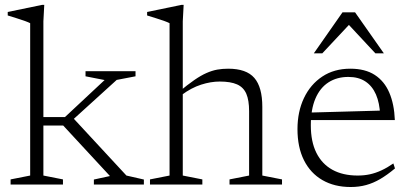

<svg xmlns="http://www.w3.org/2000/svg" viewBox="-20 -740 1648 770"><path d="M262.5 -251 267.5 -273 487 -36 557 -20V0H356.5V-20L421 -34L233.5 -236.5H140V-270.5H240.5L399.5 -419L323 -434V-454.5H523.5V-434L448 -419.5ZM154 -36 232.5 -20.5V0H22.5V-20.5L101 -36V-647Q94.5 -650.5 80.8 -655.5Q67 -660.5 48.8 -666.2Q30.5 -672 11 -678V-692L149 -720.5H157.5L154 -654.5Z M900.5 -20.5 979 -36V-294Q979 -338 967.8 -364Q956.5 -390 930.8 -401.5Q905 -413 861 -413Q825.5 -413 786.5 -400.5Q747.5 -388 709 -359.5L697.5 -371.5Q732.5 -400.5 759.2 -419Q786 -437.5 808.2 -447.2Q830.5 -457 851.2 -460.8Q872 -464.5 895 -464.5Q968 -464.5 1000 -427.5Q1032 -390.5 1032 -311.5V-36L1111 -20.5V0H900.5ZM791.5 0H581.5V-20.5L660 -36V-647Q653.5 -650.5 639.8 -655.5Q626 -660.5 607.8 -666.2Q589.5 -672 570 -678V-692L708 -720.5H716.5L713 -654.5V-36L791.5 -20.5Z M1385 -464.5Q1444.5 -464.5 1483 -439.5Q1521.5 -414.5 1541.2 -368.5Q1561 -322.5 1563.5 -258.5H1220L1218.5 -288.5L1527 -297L1504.5 -279Q1502.5 -327 1487.8 -361Q1473 -395 1445.5 -413.2Q1418 -431.5 1377 -431.5Q1331.5 -431.5 1297.5 -409.8Q1263.5 -388 1245 -344.8Q1226.5 -301.5 1226.5 -237.5Q1226.5 -172 1248.8 -127.2Q1271 -82.5 1313 -59.2Q1355 -36 1414.5 -36Q1440.5 -36 1463.5 -41Q1486.5 -46 1509.8 -56.8Q1533 -67.5 1557.5 -84.5L1564 -64.5Q1533 -38.5 1504.8 -22Q1476.5 -5.5 1448 2.2Q1419.5 10 1386.5 10Q1321 10 1273 -17.8Q1225 -45.5 1199 -97.5Q1173 -149.5 1173 -222Q1173 -292 1199 -346.8Q1225 -401.5 1272.5 -433Q1320 -464.5 1385 -464.5ZM1238.5 -526 1353.5 -690.5H1404L1519.5 -526H1485.5L1369.5 -650.5H1389L1272.5 -526Z"/></svg>

Font: Newsreader Light
Style: Regular
Weight: 300
Designer: Hugues Gentile
Foundry: Production Type
Version: Version 1.003